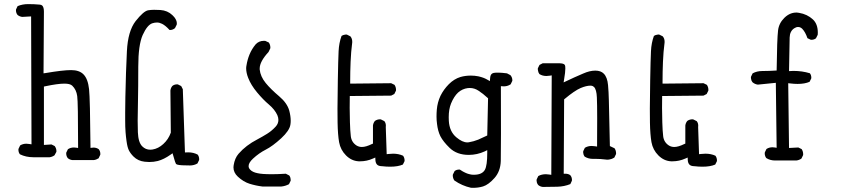

<svg xmlns="http://www.w3.org/2000/svg" viewBox="-20 -779 4040 922"><path d="M461.9 -39.1Q461.9 -53.2 454.1 -62.5Q443.4 -70.3 428.7 -70.3Q426.3 -70.3 414.6 -68.8Q412.6 -305.2 407.7 -350.6Q402.3 -400.4 380.9 -421.9Q360.8 -442.4 321.5 -442.4Q282.2 -442.4 198.7 -428.2L189 -426.8L190.9 -722.7Q190.9 -744.1 183.1 -752Q178.7 -756.3 170.9 -756.8Q144 -759.3 115.7 -759.3Q87.4 -759.3 64.5 -749.5L57.1 -733.9Q56.6 -731.9 56.6 -730.5Q56.6 -716.3 64.5 -707Q73.7 -699.7 86.4 -697.8L129.4 -700.2L131.3 -85.9L121.6 -87.4Q113.8 -88.9 106.9 -88.9Q89.8 -88.9 76.7 -80.6L68.8 -64Q68.4 -62 68.4 -60.5Q68.4 -46.9 75.7 -38.1Q104.5 -23.9 140.6 -23.9H218.3Q230.5 -25.4 241.7 -33.2L250.5 -49.3Q251 -50.8 251 -52.7Q251 -66.4 242.7 -77.6L227.1 -85.4L190.9 -83V-363.3L197.3 -364.7Q257.3 -377.4 289.1 -377.4Q316.4 -377.4 326.7 -367.7Q346.7 -348.6 350.8 -317.6Q355 -286.6 355 -78.1V-68.4L345.7 -69.8Q339.8 -70.8 335 -70.8Q318.8 -70.8 306.2 -62.5L298.3 -46.4Q297.9 -44.4 297.9 -43Q297.9 -28.8 305.7 -19.5Q314.9 -11.7 327.6 -10.3H430.2Q442.4 -11.7 453.6 -19L461.4 -35.6Q461.9 -37.6 461.9 -39.1Z M891.6 15.6Q912.1 15.6 928.2 5.9L936 -10.3Q936.5 -12.2 936.5 -13.7Q936.5 -27.3 929.2 -36.6Q909.2 -47.4 883.8 -47.4Q879.9 -47.4 868.2 -46.9L857.9 -350.6L850.1 -365.7L834.5 -373.5Q832.5 -374 831.1 -374Q816.9 -374 807.6 -366.2Q799.8 -356.9 798.3 -344.2L800.3 -142.1Q788.6 -109.4 764.2 -87.4Q740.2 -65.4 712.4 -61Q706.5 -60.1 701.7 -60.1Q679.2 -60.1 663.1 -76.2Q644 -95.2 642.1 -143.6Q641.1 -166.5 641.1 -199.2Q641.1 -231.9 642.6 -295.2Q644 -358.4 644 -459.5Q644 -562.5 665 -610.4Q687.5 -660.2 712.4 -667.5Q723.1 -670.9 734.4 -670.9Q745.6 -670.9 758.3 -664.6Q774.4 -656.7 793.9 -635.3Q794.9 -634.8 795.4 -634.8Q809.6 -634.8 820.3 -644L828.6 -660.6Q829.1 -663.1 829.1 -665.3Q829.1 -667.5 828.9 -670.7Q828.6 -673.8 827.4 -678.2Q826.2 -682.6 823.7 -686.5Q818.8 -696.3 807.6 -706.5Q784.7 -728.5 750 -731Q735.8 -731.9 720.2 -731.9Q704.6 -731.9 690.9 -729.5Q668.9 -725.1 631.3 -677.7Q594.2 -629.9 589.4 -533Q584.5 -436 582 -313Q581.1 -261.7 581.1 -238.8Q581.1 -215.8 581.1 -201.7Q581.1 -187.5 581.5 -171.4Q582 -155.3 583 -143.8Q584 -132.3 585 -122.1Q585.9 -111.8 587.4 -103Q589.8 -85.4 592.5 -75.2Q595.2 -64.9 598.6 -57.6Q606.4 -42 621.1 -27.3Q642.6 -5.9 674.8 -2.4Q686 -1 696.8 -1Q718.3 -1 737.8 -5.9Q767.1 -13.7 798.8 -36.1L808.6 -43Q817.4 -11.7 820.3 -3.4Q824.7 7.3 825.2 8.3Q832 15.1 872.6 15.1Q876 15.1 880.4 15.1Q885.7 15.6 891.6 15.6Z M1352.5 55.2Q1313.5 57.6 1286.9 57.6Q1260.3 57.6 1244.1 56.4Q1228 55.2 1216.8 52.7Q1192.4 47.9 1181.2 35.6Q1173.8 27.8 1173.8 18.6Q1173.8 2.4 1194.8 -17.1Q1223.6 -43.9 1256.3 -60.5Q1289.1 -77.1 1330.6 -115.2Q1370.1 -151.9 1374.5 -180.2Q1376 -189 1376 -199.2Q1376 -221.2 1369.1 -247.6Q1358.9 -284.2 1320.8 -316.4Q1280.3 -350.6 1255.9 -380.4Q1230.5 -411.6 1227.1 -445.3Q1227.1 -447.8 1227.1 -450.2Q1227.1 -483.4 1269.5 -529.3L1277.8 -546.4Q1278.3 -548.3 1278.3 -549.8Q1278.3 -564 1271 -574.7L1254.4 -582.5Q1251 -583 1247.6 -583Q1223.1 -583 1207.5 -565.9Q1189 -543.5 1178.5 -518.1Q1168 -492.7 1163.6 -464.8Q1162.1 -458 1162.1 -450.7Q1162.1 -429.7 1171.9 -404.8Q1185.1 -370.6 1214.4 -335.4Q1244.1 -299.8 1271 -277.3Q1299.8 -252.9 1312 -225.6Q1316.9 -213.9 1316.9 -203.1Q1316.9 -185.5 1304.2 -171.4Q1285.6 -150.9 1262.9 -136.7Q1240.2 -122.6 1216.3 -109.9Q1161.1 -81.5 1125.5 -40.5Q1107.4 -19.5 1102.1 14.2Q1101.1 19.5 1101.1 24.4Q1101.1 49.8 1122.1 69.3Q1148.9 94.2 1178.7 103.5Q1208.5 112.8 1240.7 116.7H1330.6Q1350.6 114.7 1367.7 105.5L1375.5 89.4Q1376 87.4 1376 86.2Q1376 85 1375.7 83.3Q1375.5 81.5 1375.2 79.1Q1375 76.7 1374.5 74.7Q1374 72.8 1373 70.8Q1371.6 66.4 1368.7 63.5Z M1853 21.5Q1891.1 21.5 1914.6 11.2L1922.4 -4.4Q1922.9 -6.3 1922.9 -7.8Q1922.9 -21.5 1915.5 -31.2Q1894 -41 1867.7 -41Q1856.9 -41 1845.7 -39.6L1836.9 -38.6L1832.5 -169.4Q1833 -172.4 1833 -174.8Q1833 -188.5 1825.7 -197.3L1809.1 -205.6Q1807.1 -206.1 1805.7 -206.1Q1791 -206.1 1780.3 -198.2Q1772.5 -188.5 1771 -176.3V-89.4L1766.1 -87.4Q1737.3 -73.2 1717.8 -73.2Q1704.1 -73.2 1692.4 -80.1Q1668 -95.7 1664.6 -125Q1661.6 -150.9 1660.4 -192.1Q1659.2 -233.4 1659.2 -260.5Q1659.2 -287.6 1659.7 -317.9L1858.4 -319.8L1873.5 -327.6L1881.3 -343.3Q1881.8 -345.2 1881.8 -346.7Q1881.8 -360.8 1874.5 -371.6L1858.4 -379.4L1661.6 -377.4V-385.7Q1661.6 -434.6 1663.6 -482.2Q1665.5 -529.8 1671.4 -575.2Q1671.4 -577.1 1671.4 -579.6Q1671.4 -593.8 1662.6 -604.5L1646 -612.8Q1644 -613.3 1641.6 -613.3Q1639.2 -613.3 1635.3 -612.3Q1627 -611.3 1620.1 -606.4Q1607.9 -573.2 1606 -533Q1604 -492.7 1602.3 -395.3Q1600.6 -297.9 1600.6 -257.1Q1600.6 -216.3 1601.1 -190.4Q1602.1 -132.8 1608.4 -96.2Q1615.2 -59.1 1641.6 -32.7Q1668 -6.3 1702.1 -4.4Q1706.1 -4.4 1710 -4.4Q1741.2 -4.4 1771 -17.6L1782.2 -22.5L1782.7 -10.3Q1783.7 4.4 1790.8 11.5Q1797.9 18.6 1812.5 19H1813.5Q1835 21.5 1853 21.5Z M2224.1 -95.2Q2200.2 -95.2 2171.4 -119.6Q2138.2 -147.5 2135.3 -198.7Q2134.8 -207.5 2134.8 -216.3Q2134.8 -254.4 2146 -282.2Q2160.2 -316.4 2179.7 -334.5Q2199.7 -352.5 2226.6 -356Q2231.4 -356.4 2236.3 -356.4Q2258.3 -356.4 2277.3 -343.8Q2298.8 -330.1 2323.7 -307.1L2319.8 -128.4L2276.4 -108.4Q2254.4 -99.6 2231 -95.7Q2227.5 -95.2 2224.1 -95.2ZM2252 123Q2277.3 123 2299.8 116.2Q2326.2 107.9 2354.7 75.7Q2383.3 43.5 2384.8 -5.9Q2385.7 -37.6 2385.7 -137.5Q2385.7 -237.3 2385.3 -365.2Q2397 -364.3 2399.7 -364.3Q2402.3 -364.3 2406 -364.7Q2409.7 -365.2 2414.6 -366.2Q2423.8 -368.7 2432.1 -374L2439.9 -390.1Q2440.4 -391.6 2440.4 -393.1Q2440.4 -407.2 2431.2 -418L2414.6 -426.8Q2387.7 -430.2 2373 -430.2Q2358.4 -430.2 2351.6 -429Q2344.7 -427.7 2340.8 -423.8Q2334.5 -418 2333.5 -402.8L2332.5 -389.6Q2316.9 -398.4 2312.5 -400.6Q2308.1 -402.8 2303.7 -404.5Q2299.3 -406.2 2294.7 -407.7Q2290 -409.2 2285.4 -410.4Q2280.8 -411.6 2276.4 -412.6Q2259.3 -416 2240.7 -416Q2214.4 -416 2190.9 -409.2Q2160.6 -399.9 2135.5 -374.8Q2110.4 -349.6 2095.2 -318.8Q2080.6 -287.6 2077.6 -252.4Q2076.2 -236.8 2076.2 -219.2Q2076.2 -201.7 2078.6 -184.1Q2082.5 -149.9 2094.7 -125Q2108.4 -98.6 2139.2 -68.8Q2173.8 -35.2 2231 -35.2Q2271 -35.2 2308.1 -52.2L2319.8 -58.1V-44.9Q2319.8 15.6 2308.6 36.1Q2295.9 59.1 2259.3 60.1Q2257.8 60.1 2256.1 60.1Q2254.4 60.1 2251.5 60.1Q2248.5 60.1 2245.1 59.6Q2241.7 59.1 2238 58.3Q2234.4 57.6 2231 56.6Q2227.5 55.7 2223.9 54.4Q2220.2 53.2 2216.8 51.5Q2213.4 49.8 2209.7 48.1Q2206.1 46.4 2202.6 44.4Q2195.8 40.5 2188.5 35.6Q2187 35.2 2185.5 35.2Q2171.9 35.2 2163.1 42.5L2154.8 59.1Q2154.3 61 2154.3 62.5Q2154.3 77.1 2162.1 87.9Q2199.2 113.3 2241.2 122.6Q2247.1 123 2252 123Z M2826.7 -16.1H2840.8Q2862.8 -16.1 2885.7 -13.2Q2891.1 -12.2 2895 -12.2Q2898.9 -12.2 2904.1 -12.7Q2909.2 -13.2 2916.3 -15.6Q2923.3 -18.1 2930.2 -22.5L2938 -38.6Q2938.5 -40.5 2938.5 -42Q2938.5 -56.2 2931.2 -66.9L2908.7 -77.6L2903.8 -296.4Q2902.8 -338.4 2899.9 -370.1Q2896.5 -408.2 2879.4 -425.3Q2865.2 -439.9 2838.6 -439.9Q2812 -439.9 2780.3 -425.8Q2741.7 -409.7 2686.5 -383.3L2689 -398.9Q2694.8 -432.1 2694.8 -450.7Q2694.8 -457.5 2694.1 -461.7Q2693.4 -465.8 2690.9 -468.8Q2685.1 -474.6 2668 -475.1H2585.9L2570.8 -467.3L2563 -451.7Q2562.5 -449.7 2562.5 -447Q2562.5 -444.3 2563.5 -440.4Q2564.5 -431.2 2570.3 -423.3Q2585 -414.1 2603.5 -414.1Q2611.3 -414.1 2619.6 -415.5L2629.4 -417L2627.4 60.5L2617.7 59.1Q2608.4 57.6 2601.6 57.6Q2580.6 57.6 2564.9 66.4L2557.1 82.5Q2556.6 84.5 2556.6 88.4Q2556.6 92.3 2558.3 98.1Q2560.1 104 2564.5 109.4Q2573.7 117.2 2586.4 118.7Q2623 118.7 2656.5 117.7Q2689.9 116.7 2718.8 105L2726.1 89.4Q2726.6 87.4 2726.6 85.4Q2726.6 83.5 2726.3 80.6Q2726.1 77.6 2725.1 74.2Q2723.1 67.9 2718.8 62.5Q2709.5 55.2 2695.3 55.2H2687L2689 -301.8L2691.9 -304.2Q2739.7 -344.2 2768.6 -356.4Q2795.9 -367.7 2814.9 -367.7Q2816.4 -367.7 2818.4 -367.7Q2826.2 -367.2 2832.5 -361.3Q2844.7 -349.1 2846.2 -311Q2847.7 -278.8 2847.7 -211.4Q2847.7 -144 2847.2 -75.2L2837.4 -76.7Q2829.1 -78.1 2821.3 -78.1Q2802.7 -78.1 2788.6 -69.3L2780.8 -53.2Q2780.3 -51.3 2780.3 -47.4Q2780.3 -43.5 2782 -37.8Q2783.7 -32.2 2787.6 -26.9Q2805.2 -16.1 2826.7 -16.1Z M3353 21.5Q3391.1 21.5 3414.6 11.2L3422.4 -4.4Q3422.9 -6.3 3422.9 -7.8Q3422.9 -21.5 3415.5 -31.2Q3394 -41 3367.7 -41Q3356.9 -41 3345.7 -39.6L3336.9 -38.6L3332.5 -169.4Q3333 -172.4 3333 -174.8Q3333 -188.5 3325.7 -197.3L3309.1 -205.6Q3307.1 -206.1 3305.7 -206.1Q3291 -206.1 3280.3 -198.2Q3272.5 -188.5 3271 -176.3V-89.4L3266.1 -87.4Q3237.3 -73.2 3217.8 -73.2Q3204.1 -73.2 3192.4 -80.1Q3168 -95.7 3164.6 -125Q3161.6 -150.9 3160.4 -192.1Q3159.2 -233.4 3159.2 -260.5Q3159.2 -287.6 3159.7 -317.9L3358.4 -319.8L3373.5 -327.6L3381.3 -343.3Q3381.8 -345.2 3381.8 -346.7Q3381.8 -360.8 3374.5 -371.6L3358.4 -379.4L3161.6 -377.4V-385.7Q3161.6 -434.6 3163.6 -482.2Q3165.5 -529.8 3171.4 -575.2Q3171.4 -577.1 3171.4 -579.6Q3171.4 -593.8 3162.6 -604.5L3146 -612.8Q3144 -613.3 3141.6 -613.3Q3139.2 -613.3 3135.3 -612.3Q3127 -611.3 3120.1 -606.4Q3107.9 -573.2 3106 -533Q3104 -492.7 3102.3 -395.3Q3100.6 -297.9 3100.6 -257.1Q3100.6 -216.3 3101.1 -190.4Q3102.1 -132.8 3108.4 -96.2Q3115.2 -59.1 3141.6 -32.7Q3168 -6.3 3202.1 -4.4Q3206.1 -4.4 3210 -4.4Q3241.2 -4.4 3271 -17.6L3282.2 -22.5L3282.7 -10.3Q3283.7 4.4 3290.8 11.5Q3297.9 18.6 3312.5 19H3313.5Q3335 21.5 3353 21.5Z M3836.9 -37.6Q3836.9 -52.2 3829.6 -63L3813.5 -70.8L3769 -68.4L3765.1 -379.4L3774.4 -378.4Q3793.5 -376 3810.1 -376Q3844.7 -376 3867.7 -386.2L3875.5 -401.9Q3876 -403.8 3876 -405.3Q3876 -418.5 3869.1 -427.2Q3832 -438.5 3790 -438.5Q3784.2 -438.5 3769 -437.5Q3771 -572.3 3772 -599.1Q3772.9 -629.4 3793.9 -643.1Q3803.2 -649.4 3812.5 -649.4Q3823.7 -649.4 3832.5 -640.6Q3847.2 -625.5 3857.4 -595.7L3872.6 -588.4Q3874.5 -587.9 3876 -587.9Q3889.6 -587.9 3898.4 -595.2L3906.7 -611.8Q3907.2 -616.7 3907.2 -622.1Q3907.2 -663.6 3883.8 -685.5Q3856.4 -710.9 3817.4 -717.3Q3810.1 -718.8 3805.7 -718.8Q3792 -718.8 3783.2 -715.8Q3763.2 -710 3746.1 -692.9Q3720.2 -667 3716.3 -632.8Q3711.4 -593.3 3709.5 -440.4Q3672.4 -438 3641.6 -438Q3614.7 -438 3594.2 -426.8L3586.4 -410.6Q3585.9 -408.7 3585.9 -406Q3585.9 -403.3 3586.9 -399.4Q3587.9 -390.6 3593.8 -383.8Q3605 -374.5 3619.1 -372.6L3705.6 -381.3L3709.5 -69.3L3700.2 -70.8Q3694.3 -71.8 3689.5 -71.8Q3673.3 -71.8 3660.6 -63.5L3652.8 -47.4Q3652.3 -45.4 3652.3 -41.3Q3652.3 -37.1 3654.1 -31Q3655.8 -24.9 3659.7 -20Q3678.2 -8.3 3702.1 -8.3H3709H3804.2Q3817.4 -9.8 3828.6 -17.6L3836.4 -33.7Q3836.9 -35.6 3836.9 -37.6Z"/></svg>

Font: NaikaiFont
Style: Light
Weight: 300
Version: Version 1.89